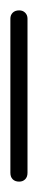

<svg xmlns="http://www.w3.org/2000/svg" viewBox="-20 -350 73 370"><path d="M0 -17H33V-314H0ZM17 -33Q9 -33 4.5 -28.5Q0 -24 0 -17Q0 -9 4.5 -4.5Q9 0 17 0Q24 0 28.5 -4.5Q33 -9 33 -17Q33 -24 28.5 -28.5Q24 -33 17 -33ZM17 -330Q9 -330 4.5 -325.5Q0 -321 0 -314Q0 -306 4.5 -301.5Q9 -297 17 -297Q24 -297 28.5 -301.5Q33 -306 33 -314Q33 -321 28.5 -325.5Q24 -330 17 -330Z"/></svg>

Font: Wavefont Light
Style: Regular
Weight: 300
Version: Version 3.004;gftools[0.9.33]